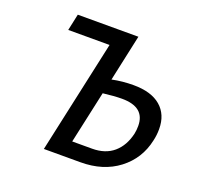

<svg xmlns="http://www.w3.org/2000/svg" viewBox="-116 -788 957 917"><g transform="rotate(20 362.0 -329.0)"><path d="M681 -277Q681 -246 674 -217Q653 -119 575 -59.5Q497 0 382 0H196L321 -574H111L129 -658H437L386 -422Q438 -433 495 -433Q585 -433 633 -392Q681 -351 681 -277ZM582 -257Q582 -353 465 -353Q427 -353 369 -346L311 -80H412Q479 -80 521 -116Q563 -152 578 -217Q582 -236 582 -257Z"/></g></svg>

Font: Ysabeau Semibold
Style: Italic
Weight: 600
Italic angle: -12°
Designer: Christian Thalmann (Catharsis Fonts)
Version: Version 0.003